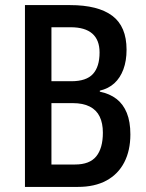

<svg xmlns="http://www.w3.org/2000/svg" viewBox="-20 -734 575 754"><path d="M255 -714Q365 -714 421 -672Q477 -630 477 -539Q477 -495 464.5 -461.5Q452 -428 429 -407Q406 -386 372 -378V-374Q411 -366 437.5 -345.5Q464 -325 478 -290.5Q492 -256 492 -206Q492 -143 468 -96.5Q444 -50 398 -25Q352 0 286 0H78V-714ZM260 -415Q319 -415 345 -443.5Q371 -472 371 -528Q371 -577 342.5 -602Q314 -627 257 -627H182V-415ZM182 -329V-88H275Q332 -88 358 -120Q384 -152 384 -213Q384 -250 371.5 -276Q359 -302 332.5 -315.5Q306 -329 266 -329Z"/></svg>

Font: Noto Sans Bengali Condensed Medium
Style: Regular
Weight: 500
Width: 3
Designer: Jelle Bosma - Monotype Design Team
Foundry: Monotype Imaging Inc.
Version: Version 2.003